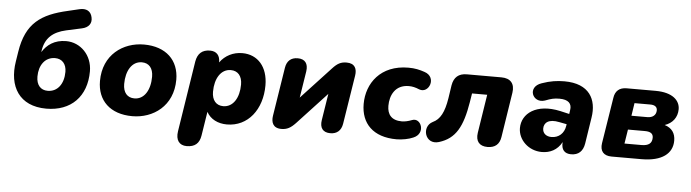

<svg xmlns="http://www.w3.org/2000/svg" viewBox="-52 -945 4902 1363"><g transform="rotate(5 2399.0 -263.5)"><path d="M292 11C468 11 578 -100 578 -280C578 -395 494 -479 392 -479C307 -479 255 -438 222 -386L224 -399C238 -487 291 -534 385 -555L495 -579C542 -589 566 -620 556 -663C547 -707 513 -724 466 -713L386 -694C196 -651 91 -580 59 -374L48 -304C19 -125 99 11 292 11ZM291 -116C241 -116 210 -150 210 -211C210 -292 253 -352 324 -352C374 -352 405 -317 405 -261C405 -175 361 -116 291 -116Z M905 11C1053 11 1194 -86 1194 -274C1194 -412 1102 -503 944 -503C796 -503 655 -406 655 -218C655 -80 746 11 905 11ZM909 -116C858 -116 828 -151 828 -212C828 -307 870 -376 940 -376C991 -376 1021 -341 1021 -280C1021 -185 979 -116 909 -116Z M1308 189C1366 189 1398 162 1407 105L1434 -66C1461 -16 1515 11 1579 11C1729 11 1828 -117 1828 -289C1828 -420 1756 -503 1645 -503C1580 -503 1523 -474 1486 -423C1487 -472 1462 -501 1415 -501C1359 -501 1327 -472 1317 -415L1238 89C1228 152 1255 189 1308 189ZM1542 -116C1492 -116 1461 -151 1461 -212C1461 -307 1504 -376 1574 -376C1624 -376 1655 -341 1655 -280C1655 -185 1612 -116 1542 -116Z M1967 9C2008 9 2034 -6 2068 -42L2278 -268L2248 -79C2239 -23 2263 9 2316 9C2363 9 2393 -17 2401 -66L2456 -413C2464 -462 2448 -501 2388 -501C2347 -501 2322 -487 2288 -450L2078 -224L2108 -414C2116 -469 2092 -501 2040 -501C1992 -501 1963 -475 1955 -427L1900 -79C1893 -34 1906 9 1967 9Z M2788 11C2827 11 2875 2 2906 -12C2993 -47 2950 -159 2887 -135C2860 -124 2833 -119 2815 -119C2740 -119 2710 -160 2710 -221C2710 -295 2745 -373 2843 -373C2867 -373 2890 -368 2918 -356C2989 -329 3038 -453 2944 -483C2909 -495 2875 -503 2829 -503C2630 -503 2534 -366 2534 -219C2534 -81 2620 11 2788 11Z M3436 9C3489 9 3521 -17 3529 -70L3579 -390C3589 -455 3557 -492 3492 -492H3246C3187 -492 3154 -463 3144 -405L3130 -312C3114 -211 3086 -158 3034 -134C2956 -95 2992 34 3090 4C3208 -32 3255 -121 3284 -298L3294 -360H3402L3359 -85C3350 -25 3378 9 3436 9Z M3823 11C3881 11 3933 -13 3965 -72C3960 -17 3986 9 4032 9C4084 9 4116 -20 4125 -76L4154 -263C4175 -393 4119 -503 3940 -503C3889 -503 3839 -496 3780 -475C3678 -441 3727 -326 3814 -355C3856 -371 3877 -377 3916 -377C3979 -377 4006 -350 3998 -303L3994 -275L3929 -290C3756 -328 3654 -249 3654 -145C3654 -62 3728 11 3823 11ZM3819 -156C3819 -196 3850 -228 3930 -211L3982 -201L3980 -188C3972 -136 3935 -101 3882 -101C3845 -101 3819 -122 3819 -156Z M4320 0H4533C4679 0 4753 -59 4753 -151C4753 -204 4728 -240 4676 -256C4731 -274 4765 -318 4765 -376C4765 -437 4714 -492 4590 -492H4384C4333 -492 4303 -466 4296 -416L4244 -89C4235 -32 4263 0 4320 0ZM4524 -100H4403L4419 -201H4540C4579 -201 4599 -188 4599 -159C4599 -119 4575 -100 4524 -100ZM4549 -301H4435L4449 -392H4562C4592 -392 4611 -380 4611 -355C4611 -321 4586 -301 4549 -301Z"/></g></svg>

Font: SN Pro Heavy
Style: Italic
Weight: 800
Italic angle: -9°
Designer: Tobias Whetton
Foundry: Supernotes
Version: Version 1.001;Glyphs 3.2 (3249)